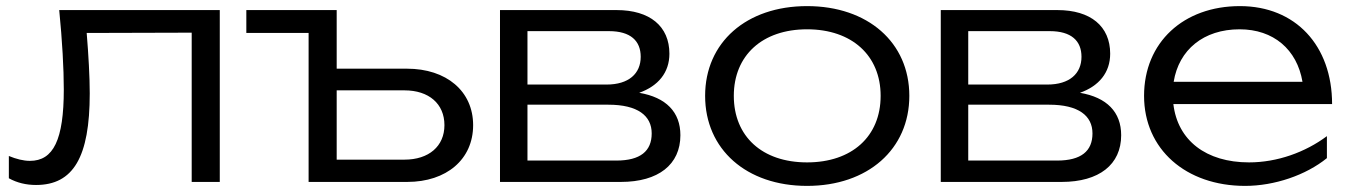

<svg xmlns="http://www.w3.org/2000/svg" viewBox="-20 -596 4419 629"><path d="M174 -563C184 -462 189 -371 189 -303C189 -138 155 -69 78 -69C57 -69 33 -75 9 -85V-12C36 3 66 10 98 10C220 10 274 -81 274 -290C274 -344 270 -415 264 -488L608 -489V0H700V-563Z M1083 -371V-563H787V-488H991V0H1314C1443 0 1530 -74 1530 -186C1530 -297 1443 -371 1313 -371ZM1083 -300H1305C1385 -300 1436 -256 1436 -186C1436 -117 1385 -73 1305 -73H1083Z M2014 0C2137 0 2209 -57 2209 -153C2209 -229 2162 -277 2074 -292C2136 -314 2173 -358 2173 -420C2173 -510 2109 -563 2000 -563H1618V0ZM1708 -253H1973C2069 -253 2115 -217 2115 -159C2115 -101 2078 -70 1999 -70H1708ZM1708 -494H1975C2046 -494 2079 -462 2079 -410C2079 -355 2040 -319 1967 -319H1708Z M2624 13C2823 13 2959 -107 2959 -282C2959 -457 2823 -576 2624 -576C2425 -576 2290 -457 2290 -282C2290 -107 2425 13 2624 13ZM2624 -64C2477 -64 2384 -149 2384 -282C2384 -414 2477 -500 2624 -500C2771 -500 2865 -414 2865 -282C2865 -149 2771 -64 2624 -64Z M3458 0C3581 0 3653 -57 3653 -153C3653 -229 3606 -277 3518 -292C3580 -314 3617 -358 3617 -420C3617 -510 3553 -563 3444 -563H3062V0ZM3152 -253H3417C3513 -253 3559 -217 3559 -159C3559 -101 3522 -70 3443 -70H3152ZM3152 -494H3419C3490 -494 3523 -462 3523 -410C3523 -355 3484 -319 3411 -319H3152Z M4059 13C4155 13 4258 -22 4327 -78V-150C4256 -97 4164 -64 4072 -64C3931 -64 3838 -136 3824 -255H4344C4344 -447 4224 -576 4042 -576C3857 -576 3728 -457 3728 -282C3728 -107 3865 13 4059 13ZM4041 -500C4152 -500 4229 -434 4247 -328H3825C3842 -433 3923 -500 4041 -500Z"/></svg>

Font: Bounded Light
Style: Regular
Weight: 300
Designer: Vlad Churkin
Version: Version 3.0